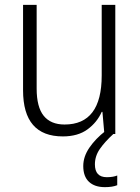

<svg xmlns="http://www.w3.org/2000/svg" viewBox="-20 -552 576 791"><path d="M455 -532V0H410L402 -91H399Q380 -48 340.5 -19Q301 10 239 10Q75 10 75 -180V-532H131V-187Q131 -111 160 -75Q189 -39 246 -39Q399 -39 399 -241V-532ZM371 125Q371 178 420 178Q434 178 445 176Q456 174 463 171V211Q453 215 440.5 217Q428 219 412 219Q370 219 346.5 197Q323 175 323 132Q323 93 348.5 56Q374 19 414 -12L447 0Q412 32 391.5 61.5Q371 91 371 125Z"/></svg>

Font: Noto Sans Lao UI SemCond Light
Style: Regular
Weight: 300
Width: 4
Designer: Monotype Design Team
Foundry: Monotype Imaging Inc.
Version: Version 2.000; ttfautohint (v1.8.4.7-5d5b)